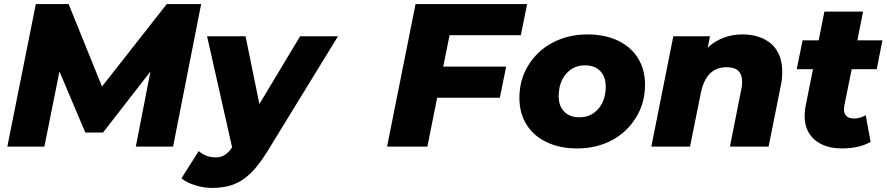

<svg xmlns="http://www.w3.org/2000/svg" viewBox="-20 -720 4355 943"><path d="M799 -700H968L830 0H647L719 -369L486 -69H399L272 -369L198 0H16L156 -700H317L481 -295Z M1454 -542H1640L1293 24C1264 70 1237 106 1211 131C1184 157 1156 175 1127 186C1098 197 1063 203 1024 203C995 203 967 199 939 190C910 181 888 170 871 156L956 22C980 43 1008 53 1040 53C1057 53 1072 49 1084 41C1096 34 1108 21 1120 4L997 -542H1186L1254 -209Z M2538 -547H2188L2157 -393H2466L2435 -240H2127L2079 0H1881L2021 -700H2569Z M2815 9C2758 9 2708 -1 2665 -22C2622 -42 2589 -71 2566 -108C2543 -145 2531 -189 2531 -238C2531 -297 2545 -351 2574 -398C2603 -445 2642 -483 2693 -510C2744 -537 2801 -551 2864 -551C2921 -551 2971 -541 3014 -521C3057 -500 3090 -472 3113 -435C3136 -398 3148 -354 3148 -305C3148 -246 3134 -192 3105 -145C3076 -97 3037 -59 2987 -32C2936 -5 2879 9 2815 9ZM2826 -144C2864 -144 2895 -158 2919 -186C2943 -214 2955 -250 2955 -295C2955 -327 2946 -352 2928 -371C2910 -390 2885 -399 2853 -399C2815 -399 2784 -385 2760 -357C2736 -329 2724 -292 2724 -247C2724 -215 2733 -190 2751 -172C2769 -153 2794 -144 2826 -144Z M3626 -551C3685 -551 3733 -535 3769 -504C3804 -472 3822 -426 3822 -367C3822 -345 3820 -323 3815 -300L3755 0H3565L3621 -282C3624 -293 3625 -305 3625 -318C3625 -366 3600 -390 3550 -390C3517 -390 3489 -380 3468 -360C3447 -339 3432 -309 3423 -268L3369 0H3179L3287 -542H3467L3456 -486C3479 -508 3506 -524 3535 -535C3564 -546 3595 -551 3626 -551Z M4163 -380 4127 -202C4126 -193 4125 -187 4125 -184C4125 -153 4142 -138 4175 -138C4193 -138 4212 -143 4232 -154L4256 -23C4219 -2 4172 9 4115 9C4059 9 4015 -5 3982 -33C3949 -61 3932 -100 3932 -150C3932 -169 3934 -186 3937 -201L3973 -380H3893L3922 -522H4001L4029 -663H4219L4191 -522H4314L4286 -380Z"/></svg>

Font: My Font
Style: Italic
Weight: 500
Designer: Julieta Ulanovsky
Foundry: Julieta Ulanovsky
Version: ""